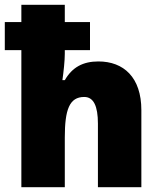

<svg xmlns="http://www.w3.org/2000/svg" viewBox="-23 -780 668 800"><path d="M247 -760H66V-688H-3V-571H66V0H247V-207C247 -323 266 -376 328 -376C367 -376 385 -338 385 -265V0H566V-321C566 -458 492 -524 387 -524C323 -524 278 -500 247 -446H237C242 -481 247 -527 247 -556V-571H352V-688H247Z"/></svg>

Font: Noto Sans Devanagari SemiCondensed Black
Style: Regular
Weight: 900
Width: 4
Designer: Jelle Bosma - Monotype Design Team
Foundry: Monotype Imaging Inc.
Version: Version 2.004